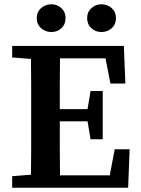

<svg xmlns="http://www.w3.org/2000/svg" viewBox="-20 -879 662 899"><path d="M37 -610V-664H560L567 -488H497L474 -606H261Q260 -545 260 -483.5Q260 -422 260 -368H390L404 -453H461V-227H404L390 -311H260Q260 -242 260 -180Q260 -118 261 -58H494L517 -180H587L580 0H37V-54L125 -61Q126 -122 126 -184Q126 -246 126 -308V-356Q126 -418 126 -480Q126 -542 125 -603ZM220 -729Q193 -729 172.5 -747Q152 -765 152 -794Q152 -823 172.5 -841Q193 -859 220 -859Q248 -859 267.5 -841Q287 -823 287 -794Q287 -765 267.5 -747Q248 -729 220 -729ZM455 -729Q428 -729 408 -747Q388 -765 388 -794Q388 -823 408 -841Q428 -859 455 -859Q483 -859 503 -841Q523 -823 523 -794Q523 -765 503 -747Q483 -729 455 -729Z"/></svg>

Font: Source Serif 4 SmText Semibold
Style: Regular
Weight: 600
Designer: Frank Grießhammer
Foundry: Adobe
Version: Version 4.005;hotconv 1.1.0;makeotfexe 2.6.0